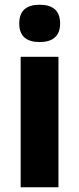

<svg xmlns="http://www.w3.org/2000/svg" viewBox="-20 -788 333 808"><path d="M147 -768C95 -768 61 -747 61 -689C61 -632 96 -611 147 -611C197 -611 233 -632 233 -689C233 -747 198 -768 147 -768ZM226 -549H67V0H226Z"/></svg>

Font: Noto Sans Gurmukhi UI SemiCondensed ExtraBold
Style: Regular
Weight: 800
Width: 4
Designer: Jelle Bosma - Monotype Design Team
Foundry: Monotype Imaging Inc.
Version: Version 2.004